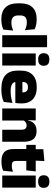

<svg xmlns="http://www.w3.org/2000/svg" viewBox="1019 -1752 746 2824"><g transform="rotate(90 1392.0 -340.0)"><path d="M265.5 13.5Q145 13.5 87 -49.5Q29 -112.5 29 -227V-269.5Q29 -380.5 87 -443.5Q145 -506.5 265 -506.5Q294.5 -506.5 321 -502.8Q347.5 -499 370 -492.2Q392.5 -485.5 410 -477L424 -332.5Q399.5 -345 371 -353.2Q342.5 -361.5 307.5 -361.5Q253.5 -361.5 230.2 -337Q207 -312.5 207 -266.5V-234Q207 -186 232.5 -160.2Q258 -134.5 312.5 -134.5Q346.5 -134.5 374.2 -142Q402 -149.5 429 -162L415.5 -17Q388 -3.5 349 5Q310 13.5 265.5 13.5Z M497.5 0V-659.5H674.5V0Z M766.5 0V-492.5H943.5V0ZM855 -528Q806.5 -528 784.5 -549.8Q762.5 -571.5 762.5 -608.5V-612.5Q762.5 -649.5 784.5 -671.2Q806.5 -693 855 -693Q903 -693 925.2 -671.2Q947.5 -649.5 947.5 -612.5V-608.5Q947.5 -571 925.2 -549.5Q903 -528 855 -528Z M1292 13Q1150.5 13 1084.2 -48.5Q1018 -110 1018 -228.5V-267Q1018 -384.5 1080.2 -446Q1142.5 -507.5 1262 -507.5Q1341.5 -507.5 1394.5 -481.2Q1447.5 -455 1474.2 -405.8Q1501 -356.5 1501 -287V-271.5Q1501 -251.5 1499.2 -230.8Q1497.5 -210 1494 -192.5H1335.5Q1337.5 -223 1338.2 -250Q1339 -277 1339 -298.5Q1339 -324.5 1331 -342.2Q1323 -360 1306 -369.2Q1289 -378.5 1262 -378.5Q1221.5 -378.5 1203.2 -357.5Q1185 -336.5 1185 -298V-253.5L1186 -234.5V-203.5Q1186 -188 1191.5 -173.5Q1197 -159 1211.8 -147.8Q1226.5 -136.5 1253.8 -130Q1281 -123.5 1324.5 -123.5Q1369 -123.5 1411.5 -130.8Q1454 -138 1493.5 -151L1479.5 -22.5Q1445 -5.5 1397.2 3.8Q1349.5 13 1292 13ZM1111.5 -192.5V-296.5H1458.5V-192.5Z M1888 0V-283Q1888 -306.5 1882.2 -323.5Q1876.5 -340.5 1862.5 -349.5Q1848.5 -358.5 1824.5 -358.5Q1806 -358.5 1791.5 -352Q1777 -345.5 1766.8 -334.8Q1756.5 -324 1750.5 -310.5L1723.5 -383.5H1752Q1759.5 -418 1777.2 -445.2Q1795 -472.5 1826.8 -488.5Q1858.5 -504.5 1908 -504.5Q1962 -504.5 1996.8 -483.5Q2031.5 -462.5 2048.2 -420.2Q2065 -378 2065 -313.5V0ZM1575.5 0V-492.5H1751.5L1746 -366L1752.5 -348V0Z M2355.5 11.5Q2287 11.5 2246.8 -9.2Q2206.5 -30 2189.2 -71Q2172 -112 2172 -172V-436H2347.5V-202Q2347.5 -170 2362 -155.2Q2376.5 -140.5 2419 -140.5Q2442 -140.5 2464.8 -145.8Q2487.5 -151 2506 -158L2491 -13Q2465 -2 2431 4.8Q2397 11.5 2355.5 11.5ZM2110.5 -354V-492.5H2501L2486 -354ZM2174.5 -480.5 2174 -604 2348.5 -619.5 2342.5 -480.5Z M2562 0V-492.5H2739V0ZM2650.5 -528Q2602 -528 2580 -549.8Q2558 -571.5 2558 -608.5V-612.5Q2558 -649.5 2580 -671.2Q2602 -693 2650.5 -693Q2698.5 -693 2720.8 -671.2Q2743 -649.5 2743 -612.5V-608.5Q2743 -571 2720.8 -549.5Q2698.5 -528 2650.5 -528Z"/></g></svg>

Font: Anek Tamil Medium ExtraBold
Style: Regular
Weight: 800
Version: Version 1.003